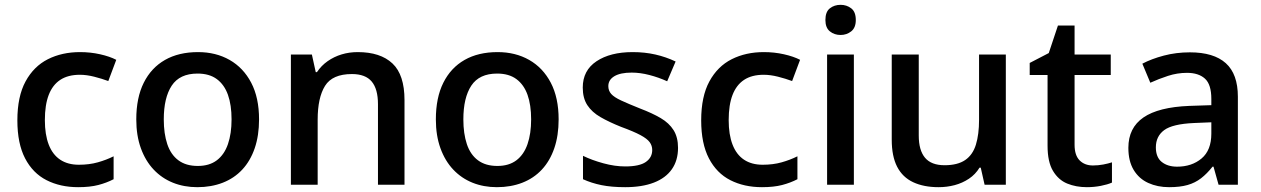

<svg xmlns="http://www.w3.org/2000/svg" viewBox="-20 -766 5229 796"><path d="M304 10Q230 10 173 -19Q116 -48 84 -109.5Q52 -171 52 -267Q52 -366 86 -428.5Q120 -491 178.5 -520.5Q237 -550 312 -550Q355 -550 395 -541Q435 -532 462 -518L429 -430Q402 -440 370.5 -448Q339 -456 311 -456Q262 -456 230 -435Q198 -414 182 -372.5Q166 -331 166 -268Q166 -208 182 -166.5Q198 -125 229.5 -104Q261 -83 307 -83Q350 -83 385.5 -93Q421 -103 451 -118V-23Q422 -8 387.5 1Q353 10 304 10Z M1054 -271Q1054 -204 1036 -151.5Q1018 -99 984.5 -63Q951 -27 903.5 -8.5Q856 10 798 10Q743 10 697 -8.5Q651 -27 617 -63Q583 -99 564 -151.5Q545 -204 545 -271Q545 -361 576 -423Q607 -485 664 -517.5Q721 -550 801 -550Q875 -550 932 -517.5Q989 -485 1021.5 -423Q1054 -361 1054 -271ZM659 -271Q659 -212 673.5 -168.5Q688 -125 719.5 -101.5Q751 -78 800 -78Q848 -78 879 -101.5Q910 -125 925 -168.5Q940 -212 940 -271Q940 -331 925 -373Q910 -415 879 -438Q848 -461 799 -461Q725 -461 692 -411Q659 -361 659 -271Z M1463 -550Q1557 -550 1607 -503Q1657 -456 1657 -351V0H1547V-334Q1547 -397 1521 -428Q1495 -459 1439 -459Q1358 -459 1327.5 -410Q1297 -361 1297 -270V0H1186V-540H1273L1289 -467H1294Q1312 -494 1338.5 -512.5Q1365 -531 1396.5 -540.5Q1428 -550 1463 -550Z M2296 -271Q2296 -204 2278 -151.5Q2260 -99 2226.5 -63Q2193 -27 2145.5 -8.5Q2098 10 2040 10Q1985 10 1939 -8.5Q1893 -27 1859 -63Q1825 -99 1806 -151.5Q1787 -204 1787 -271Q1787 -361 1818 -423Q1849 -485 1906 -517.5Q1963 -550 2043 -550Q2117 -550 2174 -517.5Q2231 -485 2263.5 -423Q2296 -361 2296 -271ZM1901 -271Q1901 -212 1915.5 -168.5Q1930 -125 1961.5 -101.5Q1993 -78 2042 -78Q2090 -78 2121 -101.5Q2152 -125 2167 -168.5Q2182 -212 2182 -271Q2182 -331 2167 -373Q2152 -415 2121 -438Q2090 -461 2041 -461Q1967 -461 1934 -411Q1901 -361 1901 -271Z M2791 -153Q2791 -101 2765.5 -64.5Q2740 -28 2691 -9Q2642 10 2572 10Q2515 10 2473.5 1.5Q2432 -7 2397 -23V-120Q2434 -102 2481.5 -89Q2529 -76 2572 -76Q2631 -76 2657.5 -94.5Q2684 -113 2684 -144Q2684 -162 2673.5 -176.5Q2663 -191 2635 -206Q2607 -221 2555 -240Q2505 -260 2469.5 -280.5Q2434 -301 2415 -330Q2396 -359 2396 -403Q2396 -474 2453 -512Q2510 -550 2603 -550Q2653 -550 2697 -540Q2741 -530 2781 -511L2746 -429Q2711 -445 2672.5 -455Q2634 -465 2599 -465Q2552 -465 2527 -450Q2502 -435 2502 -409Q2502 -390 2514 -376.5Q2526 -363 2555 -349.5Q2584 -336 2634 -316Q2684 -297 2719 -276.5Q2754 -256 2772.5 -226.5Q2791 -197 2791 -153Z M3139 10Q3065 10 3008 -19Q2951 -48 2919 -109.5Q2887 -171 2887 -267Q2887 -366 2921 -428.5Q2955 -491 3013.5 -520.5Q3072 -550 3147 -550Q3190 -550 3230 -541Q3270 -532 3297 -518L3264 -430Q3237 -440 3205.5 -448Q3174 -456 3146 -456Q3097 -456 3065 -435Q3033 -414 3017 -372.5Q3001 -331 3001 -268Q3001 -208 3017 -166.5Q3033 -125 3064.5 -104Q3096 -83 3142 -83Q3185 -83 3220.5 -93Q3256 -103 3286 -118V-23Q3257 -8 3222.5 1Q3188 10 3139 10Z M3520 -540V0H3409V-540ZM3465 -746Q3490 -746 3509 -731.5Q3528 -717 3528 -683Q3528 -651 3509 -636Q3490 -621 3465 -621Q3439 -621 3420.5 -636Q3402 -651 3402 -683Q3402 -717 3420.5 -731.5Q3439 -746 3465 -746Z M4150 -540V0H4062L4046 -71H4041Q4024 -43 3997 -25Q3970 -7 3938 1.5Q3906 10 3871 10Q3810 10 3766 -10.5Q3722 -31 3699.5 -74.5Q3677 -118 3677 -187V-540H3789V-204Q3789 -143 3815 -112Q3841 -81 3896 -81Q3950 -81 3981.5 -102.5Q4013 -124 4026 -166.5Q4039 -209 4039 -269V-540Z M4511 -80Q4533 -80 4554 -84Q4575 -88 4590 -93V-9Q4572 -1 4544 4.5Q4516 10 4486 10Q4441 10 4404.5 -5Q4368 -20 4345.5 -57.5Q4323 -95 4323 -162V-455H4249V-505L4328 -546L4366 -660H4435V-540H4585V-455H4435V-166Q4435 -122 4456 -101Q4477 -80 4511 -80Z M4913 -549Q5012 -549 5062 -504Q5112 -459 5112 -365V0H5032L5011 -75H5007Q4984 -46 4959.5 -27Q4935 -8 4903.5 1Q4872 10 4827 10Q4779 10 4740.5 -7.5Q4702 -25 4680 -61.5Q4658 -98 4658 -153Q4658 -236 4720.5 -279Q4783 -322 4911 -327L5002 -330V-356Q5002 -416 4975.5 -440Q4949 -464 4901 -464Q4861 -464 4822.5 -451.5Q4784 -439 4749 -423L4716 -502Q4754 -522 4805 -535.5Q4856 -549 4913 -549ZM4930 -256Q4841 -252 4806.5 -226.5Q4772 -201 4772 -155Q4772 -114 4796.5 -94.5Q4821 -75 4860 -75Q4921 -75 4961.5 -109Q5002 -143 5002 -212V-259Z"/></svg>

Font: Noto Sans Oriya Medium
Style: Regular
Weight: 500
Version: Version 2.003